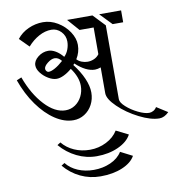

<svg xmlns="http://www.w3.org/2000/svg" viewBox="-109 -802 1199 1274"><g transform="rotate(-10 490.5 -165.0)"><path d="M313 -100Q349 -100 378 -119.5Q407 -139 423.5 -172Q440 -205 440 -243Q440 -302 394 -365Q367 -342 340 -329Q313 -316 291 -316Q265 -316 235.5 -333.5Q206 -351 186 -377Q166 -403 166 -428Q166 -459 197.5 -484Q229 -509 267 -509Q291 -509 316.5 -494Q342 -479 365 -451Q383 -468 393 -494.5Q403 -521 403 -548Q403 -587 376 -615Q349 -643 311 -643Q269 -643 227 -620Q185 -597 151 -558L89 -620Q119 -659 166.5 -680.5Q214 -702 265 -702Q316 -702 363 -674Q410 -646 439 -602Q468 -558 468 -514Q468 -464 441 -421Q454 -407 473.5 -399.5Q493 -392 513 -392Q535 -392 556 -401Q577 -410 591 -429V-609H496L426 -689H597L673 -609V-111Q673 -89 705.5 -59.5Q738 -30 782 -8.5Q826 13 856 13Q870 13 884 5.5Q898 -2 907 -17L981 30Q950 61 917 61Q860 61 782 21.5Q704 -18 647.5 -72.5Q591 -127 591 -166V-340Q569 -332 552 -332Q492 -332 423 -396L415 -387Q456 -334 478.5 -282.5Q501 -231 501 -187Q501 -143 481.5 -106Q462 -69 428 -47.5Q394 -26 353 -26Q292 -26 230 -67Q168 -108 115 -182Q62 -256 28 -352L61 -366Q104 -248 173 -174Q242 -100 313 -100ZM642 -689H790V-609H719ZM346 -427Q325 -453 300 -453Q278 -453 252 -432.5Q226 -412 226 -394Q226 -386 232 -378.5Q238 -371 247 -371Q264 -371 290 -385.5Q316 -400 346 -427ZM427 186Q486 186 537.5 160Q589 134 616 90L698 131Q673 178 609 207Q545 236 464 236Q394 236 330 204.5Q266 173 219 118L241 104Q273 143 321.5 164.5Q370 186 427 186ZM222 257 244 243Q274 281 322.5 301.5Q371 322 429 322Q490 322 542 299Q594 276 620 234L700 275Q676 319 613 345.5Q550 372 466 372Q394 372 331 342Q268 312 222 257Z"/></g></svg>

Font: Amita
Style: Regular
Weight: 400
Designer: Eduardo Rodriguez Tunni, Modular Infotech, Brian J. Bonislawsky
Foundry: Eduardo Rodriguez Tunni, Modular Infotech, Brian J. Bonislawsky
Version: Version 1.004